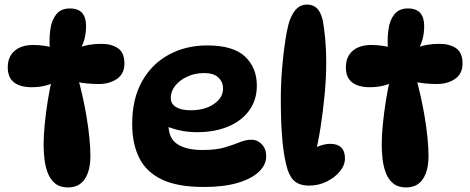

<svg xmlns="http://www.w3.org/2000/svg" viewBox="-20 -811 2060 841"><path d="M214 -602H198Q195 -646 201 -685.5Q207 -725 227.5 -749.5Q248 -774 286 -774Q323 -774 340 -754Q357 -734 357 -698Q357 -640 333 -598L319 -600Q365 -619 423 -619Q469 -619 497 -599.5Q525 -580 525 -533Q525 -488 492.5 -465.5Q460 -443 412 -443Q388 -443 361 -445.5Q334 -448 309 -454L321 -471Q331 -436 341 -392Q351 -348 359 -300.5Q367 -253 371.5 -208Q376 -163 376 -128Q376 -64 351.5 -27Q327 10 278 10Q243 10 222 -7Q201 -24 190 -51.5Q179 -79 175 -112Q171 -145 171 -177Q171 -217 176 -267.5Q181 -318 189.5 -371.5Q198 -425 210 -475L226 -455Q183 -429 118 -429Q69 -429 41.5 -450Q14 -471 14 -516Q14 -563 44 -588.5Q74 -614 125 -614Q151 -614 174 -610.5Q197 -607 214 -602Z M873 8Q757 8 688.5 -25Q620 -58 589.5 -120Q559 -182 559 -268Q559 -377 601.5 -453.5Q644 -530 718.5 -571Q793 -612 888 -612Q1001 -612 1053 -563.5Q1105 -515 1105 -436Q1105 -373 1071.5 -327Q1038 -281 979 -256.5Q920 -232 843 -232Q802 -232 764.5 -240.5Q727 -249 697 -264L721 -313Q718 -289 718 -265Q718 -205 757 -179.5Q796 -154 867 -154Q927 -154 965 -165.5Q1003 -177 1030 -188Q1057 -199 1082 -199Q1098 -199 1112.5 -190.5Q1127 -182 1136.5 -166Q1146 -150 1146 -126Q1146 -90 1115 -59.5Q1084 -29 1023 -10.5Q962 8 873 8ZM815 -328Q877 -328 917 -355.5Q957 -383 957 -423Q957 -452 936.5 -471.5Q916 -491 874 -491Q834 -491 800.5 -475.5Q767 -460 747.5 -435.5Q728 -411 728 -382Q728 -356 751 -342Q774 -328 815 -328Z M1334 2Q1297 2 1275 -13.5Q1253 -29 1240 -67Q1225 -114 1217.5 -190Q1210 -266 1210 -376Q1210 -443 1215.5 -511Q1221 -579 1230 -635.5Q1239 -692 1249 -722Q1264 -760 1282 -775.5Q1300 -791 1325 -791Q1351 -791 1368 -775Q1385 -759 1394 -721Q1400 -688 1404.5 -640.5Q1409 -593 1409 -540Q1409 -472 1402 -397Q1395 -322 1383.5 -249.5Q1372 -177 1356 -117L1302 -122Q1330 -150 1364 -165.5Q1398 -181 1427 -181Q1458 -181 1474.5 -165Q1491 -149 1491 -117Q1491 -87 1468 -59.5Q1445 -32 1409.5 -15Q1374 2 1334 2Z M1695 -602H1679Q1676 -646 1682 -685.5Q1688 -725 1708.5 -749.5Q1729 -774 1767 -774Q1804 -774 1821 -754Q1838 -734 1838 -698Q1838 -640 1814 -598L1800 -600Q1846 -619 1904 -619Q1950 -619 1978 -599.5Q2006 -580 2006 -533Q2006 -488 1973.5 -465.5Q1941 -443 1893 -443Q1869 -443 1842 -445.5Q1815 -448 1790 -454L1802 -471Q1812 -436 1822 -392Q1832 -348 1840 -300.5Q1848 -253 1852.5 -208Q1857 -163 1857 -128Q1857 -64 1832.5 -27Q1808 10 1759 10Q1724 10 1703 -7Q1682 -24 1671 -51.5Q1660 -79 1656 -112Q1652 -145 1652 -177Q1652 -217 1657 -267.5Q1662 -318 1670.5 -371.5Q1679 -425 1691 -475L1707 -455Q1664 -429 1599 -429Q1550 -429 1522.5 -450Q1495 -471 1495 -516Q1495 -563 1525 -588.5Q1555 -614 1606 -614Q1632 -614 1655 -610.5Q1678 -607 1695 -602Z"/></svg>

Font: DynaPuff Medium
Style: Regular
Weight: 500
Version: Version 2.000